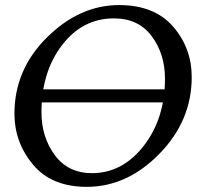

<svg xmlns="http://www.w3.org/2000/svg" viewBox="-20 -723 821 753"><path d="M320.3 9.8Q182.1 9.8 109.4 -77.4Q36.6 -164.6 36.6 -276.9Q36.6 -450.2 164.6 -576.7Q292.5 -703.1 447.3 -703.1Q585.4 -703.1 658.7 -618.9Q731.9 -534.7 731.9 -420.4Q731.9 -249.5 605.2 -119.9Q478.5 9.8 320.3 9.8ZM340.8 -43.9Q460.4 -43.9 543.7 -151.1Q627 -258.3 627 -414.6Q627 -511.2 575 -581.1Q522.9 -650.9 426.8 -650.9Q303.7 -650.9 223.1 -545.7Q142.6 -440.4 142.6 -282.7Q142.6 -185.5 194.8 -114.7Q247.1 -43.9 340.8 -43.9ZM677.7 -321.3H82L90.8 -372.6H686.5Z"/></svg>

Font: Kelvinch
Style: Italic
Weight: 400
Italic angle: -10°
Designer: Paul James Miller
Foundry: High-Logic / Made with FontCreator
Version: Version 3.40;July 22, 2017;FontCreator 11.0.0.2388 64-bit